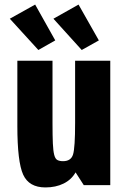

<svg xmlns="http://www.w3.org/2000/svg" viewBox="-20 -811 559 841"><path d="M210 -545H56V-259Q56 -102 81.5 -46Q107 10 179 10Q224 10 258.5 -7Q293 -24 311 -56L347 0H463V-545H309V-273Q309 -164 300 -134.5Q291 -105 256 -105Q241 -105 231.5 -110Q222 -115 217.5 -132.5Q213 -150 211.5 -183Q210 -216 210 -272ZM413 -634 324 -791 214 -729 338 -592ZM222 -634 134 -791 23 -729 148 -592Z"/></svg>

Font: Secuela Black
Style: Regular
Weight: 900
Designer: Fernando Haro
Foundry: deFharo
Version: Version 1.704